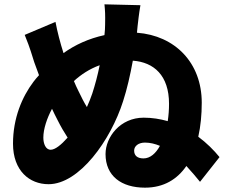

<svg xmlns="http://www.w3.org/2000/svg" viewBox="-20 -826 1040 886"><path d="M599 -131C599 -152 619 -168 649 -168C673 -168 696 -162 718 -153C699 -118 673 -95 642 -95C614 -95 599 -108 599 -131ZM628 -802 462 -806C465 -775 466 -761 465 -712C465 -698 464 -681 462 -664C389 -648 326 -619 273 -581C258 -628 245 -678 236 -725L94 -665C122 -596 126 -575 138 -539C145 -520 152 -500 160 -479C151 -469 142 -459 134 -448C82 -379 40 -281 40 -163C40 -38 116 24 204 24C346 24 491 -179 548 -359C566 -414 581 -480 593 -546C690 -539 760 -478 760 -347C760 -320 758 -293 754 -267C719 -277 682 -283 643 -283C535 -283 467 -194 467 -115C467 -14 540 40 649 40C736 40 798 1 840 -60C864 -34 886 -8 903 13L993 -101C967 -133 934 -166 895 -195C906 -244 911 -297 911 -352C911 -537 787 -662 612 -675C613 -686 614 -696 615 -706C617 -723 621 -762 628 -802ZM180 -191C180 -231 197 -281 220 -324C228 -307 236 -290 244 -275C261 -241 277 -214 292 -191C262 -157 234 -135 214 -135C190 -135 180 -164 180 -191ZM342 -406C335 -420 328 -435 321 -452C354 -482 393 -508 440 -525C431 -480 419 -435 406 -395C399 -374 390 -352 381 -332C368 -353 356 -377 342 -406Z"/></svg>

Font: Source Han Sans HK Heavy
Style: Regular
Weight: 900
Designer: Ryoko NISHIZUKA 西塚涼子 (kana, bopomofo & ideographs); Paul D. Hunt (Latin, Greek & Cyrillic); Sandoll Communications 산돌커뮤니
Foundry: Adobe
Version: Version 2.000;hotconv 1.0.107;makeotfexe 2.5.65593